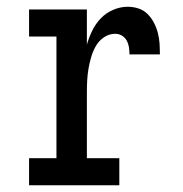

<svg xmlns="http://www.w3.org/2000/svg" viewBox="-20 -548 540 568"><path d="M66 0V-80H147V-440H66V-520H237V-416Q243 -437 253 -457.5Q263 -478 278.5 -494Q294 -510 315 -519Q336 -528 358 -528Q374 -528 389.5 -523Q405 -518 416.5 -506.5Q428 -495 435.5 -480.5Q443 -466 447 -450.5Q451 -435 452 -419Q453 -403 453 -387H363Q363 -397 361.5 -407.5Q360 -418 355 -427.5Q350 -437 341 -442.5Q332 -448 321 -448Q303 -448 288 -438Q273 -428 264 -412.5Q255 -397 250 -380Q245 -363 242 -346Q239 -329 238 -311Q237 -293 237 -276V-80H333V0Z"/></svg>

Font: Iosevka Curly Slab Medium
Style: Regular
Weight: 500
Monospace: yes
Designer: Belleve Invis
Foundry: Belleve Invis
Version: Version 22.1.2; ttfautohint (v1.8.4)